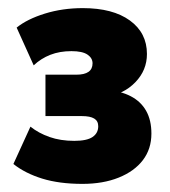

<svg xmlns="http://www.w3.org/2000/svg" viewBox="-20 -729 420 473"><path d="M183 -276Q126 -276 84 -289Q42 -302 13 -325L55 -417Q75 -401 102 -391.5Q129 -382 163 -382Q194 -382 208 -391.5Q222 -401 222 -418Q222 -431 212 -437Q202 -443 182 -443H92V-545H168Q188 -545 198 -552Q208 -559 208 -573Q208 -586 195.5 -594.5Q183 -603 156 -603Q127 -603 104 -594Q81 -585 63 -568L21 -661Q47 -682 90.5 -695.5Q134 -709 184 -709Q258 -709 300 -678.5Q342 -648 342 -596Q342 -556 313.5 -526.5Q285 -497 242 -491V-507Q277 -505 302 -492Q327 -479 340 -456Q353 -433 353 -400Q353 -362 332 -334.5Q311 -307 272.5 -291.5Q234 -276 183 -276Z"/></svg>

Font: Nunito Sans 12pt ExtraLight 12pt Black
Style: Regular
Weight: 900
Version: Version 3.101;gftools[0.9.27]